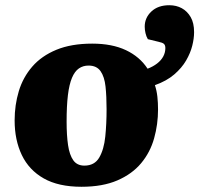

<svg xmlns="http://www.w3.org/2000/svg" viewBox="-20 -699 763 735"><path d="M292 16Q204 16 147.5 -16Q91 -48 63.5 -105.5Q36 -163 36 -238Q36 -297 52 -350Q68 -403 103.5 -444Q139 -485 196 -508.5Q253 -532 333 -532Q409 -532 462 -507Q515 -482 545 -436Q566 -444 581.5 -456Q597 -468 605 -483Q613 -498 613 -515Q613 -526 607.5 -531Q602 -536 587 -539L546 -549Q540 -559 537 -572Q534 -585 534 -597Q534 -631 559.5 -655Q585 -679 628 -679Q655 -679 676 -667.5Q697 -656 710 -633.5Q723 -611 723 -576Q723 -552 716 -524Q709 -496 692.5 -467.5Q676 -439 647 -414Q618 -389 573 -373Q580 -352 582.5 -328.5Q585 -305 585 -280Q585 -223 570 -169.5Q555 -116 520.5 -74.5Q486 -33 429.5 -8.5Q373 16 292 16ZM303 -65Q342 -65 360 -96Q378 -127 383 -176Q388 -225 388 -281Q388 -330 384 -367.5Q380 -405 365 -426.5Q350 -448 319 -448Q298 -448 282 -437Q266 -426 255.5 -401Q245 -376 240 -335Q235 -294 235 -233Q235 -181 240.5 -143.5Q246 -106 260.5 -85.5Q275 -65 303 -65Z"/></svg>

Font: Literata 18pt ExtraBold
Style: Italic
Weight: 800
Italic angle: -2°
Designer: Latin by Veronika Burian and Jose Scaglione. Greek by Irene Vlachou. Cyrillic by Vera Evstafieva
Foundry: TypeTogether
Version: Version 3.103;gftools[0.9.29]